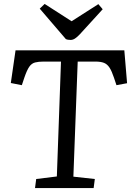

<svg xmlns="http://www.w3.org/2000/svg" viewBox="-20 -956 666 976"><path d="M164 -46 269 -59 290 -643H202Q176 -643 158.5 -638.5Q141 -634 129 -617Q117 -600 104 -562L91 -523L35 -534L59 -700H612L626 -533L572 -523L559 -562Q548 -595 536.5 -612.5Q525 -630 508.5 -636.5Q492 -643 464 -643H375L353 -58L462 -46L456 0H158ZM182 -912 207 -936 344 -848 480 -935 502 -909 387 -783Q372 -767 361 -760Q350 -753 339 -753Q330 -753 325 -754Q320 -755 315 -757Z"/></svg>

Font: Literata
Style: Italic
Weight: 400
Italic angle: -2°
Designer: Latin by Veronika Burian and Jose Scaglione. Greek by Irene Vlachou. Cyrillic by Vera Evstafieva
Foundry: TypeTogether
Version: Version 3.103;gftools[0.9.29]